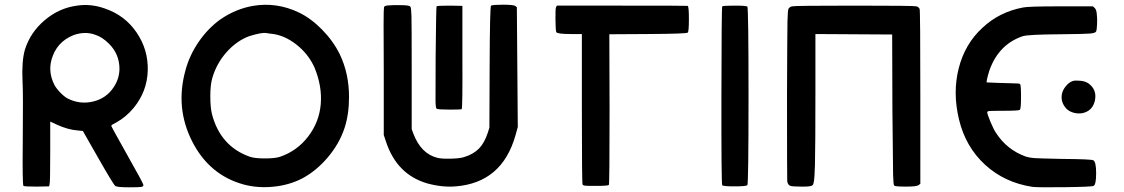

<svg xmlns="http://www.w3.org/2000/svg" viewBox="-20 -792 4788 818"><path d="M308 -768Q367 -777 426 -756Q512 -727 562 -653.5Q612 -580 609.5 -491.5Q607 -403 550 -333Q517 -293 475 -270Q454 -260 454 -256Q454 -253 522 -132Q591 -10 591 -4Q591 3 581 4.5Q571 6 528 6Q479 6 471 0Q463 -6 398 -120L333 -234L313 -236Q269 -239 220 -262L194 -274V-144Q194 -12 191 -6L189 2L137 3Q84 3 80 0Q75 -4 77 -195Q79 -398 76 -446Q72 -531 86 -580Q109 -654 170.5 -706Q232 -758 308 -768ZM388 -643Q345 -660 295 -643Q220 -614 199 -536Q185 -483 212 -430Q220 -415 237.5 -397Q255 -379 269 -372Q321 -346 377 -359.5Q433 -373 464 -420Q488 -455 489 -498Q489 -561 445 -605Q416 -634 388 -643Z M1058 -767Q1158 -784 1253 -739Q1305 -714 1352.5 -665.5Q1400 -617 1428 -560Q1467 -478 1467 -379Q1467 -305 1448 -247Q1426 -180 1376.5 -121.5Q1327 -63 1266 -31Q1211 -3 1144 3.5Q1077 10 1018 -6Q872 -46 799 -189Q726 -332 770 -492Q787 -556 826 -613Q865 -670 917 -708Q983 -754 1058 -767ZM1138 -648Q1134 -648 1128.5 -649Q1123 -650 1119.5 -650.5Q1116 -651 1115 -651Q1097 -655 1042 -638Q988 -618 945 -569.5Q902 -521 884 -458Q876 -429 876 -383Q876 -335 883 -306Q919 -168 1045 -124Q1066 -117 1109 -117Q1151 -117 1173 -124Q1246 -149 1293 -210.5Q1340 -272 1346.5 -348Q1353 -424 1320 -504Q1294 -562 1243 -602Q1192 -642 1138 -648Z M1635 -769Q1659 -771 1688 -770Q1723 -770 1728 -764Q1732 -760 1733 -723.5Q1734 -687 1734 -500V-242L1741 -223Q1773 -138 1842 -120Q1860 -115 1900.5 -116Q1941 -117 1958 -123Q1997 -135 2020.5 -159Q2044 -183 2058 -226L2065 -248L2066 -506Q2067 -763 2072 -768Q2080 -772 2123 -772Q2169 -772 2176 -766L2182 -761L2184 -506L2186 -251L2176 -215Q2119 -14 1922 2Q1864 7 1799 -11Q1671 -49 1625 -187L1615 -217V-486Q1613 -753 1616 -761Q1617 -768 1635 -769ZM1840 -765Q1841 -768 1896 -768L1950 -767V-548Q1951 -330 1947 -327Q1943 -325 1895 -325Q1847 -325 1840 -329Q1836 -332 1835.5 -363Q1835 -394 1836 -548Q1838 -763 1840 -765Z M2349 -762 2353 -768H2629Q2907 -768 2910 -767Q2915 -764 2915 -711Q2915 -657 2910 -653Q2905 -648 2740 -647L2576 -646L2577 -328Q2577 -7 2574 -4Q2570 0 2518 0Q2480 0 2472 -1Q2464 -2 2462 -6Q2459 -12 2459 -329V-647H2413Q2355 -647 2350 -655Q2347 -663 2346.5 -709.5Q2346 -756 2349 -762Z M3057 -765Q3062 -768 3110 -768Q3160 -768 3164 -764Q3169 -758 3169 -383Q3169 -6 3164 -3Q3158 2 3109 2Q3060 2 3057 -3Q3053 -8 3053.5 -384.5Q3054 -761 3057 -765Z M3355 -765Q3366 -768 3621 -768Q3876 -768 3885 -765Q3894 -762 3898 -754Q3901 -746 3901 -378V-9L3893 -3Q3885 3 3840 3Q3795 3 3790 -1Q3786 -4 3785 -46Q3784 -88 3782 -325L3781 -645L3618 -646L3454 -647V-405Q3454 -171 3452 -87Q3452 -80 3451 -68Q3450 -11 3442 -3Q3436 3 3404 3Q3396 3 3392 3Q3356 3 3346.5 -0.5Q3337 -4 3334 -19Q3333 -25 3333 -389Q3334 -654 3335 -702.5Q3336 -751 3340 -756Q3347 -764 3355 -765Z M4338 -760Q4358 -765 4498 -765H4636L4644 -758Q4652 -750 4653 -729Q4655 -713 4654 -689.5Q4653 -666 4650 -658Q4647 -651 4623 -649Q4599 -647 4495 -646Q4362 -645 4338 -638Q4236 -604 4196 -494Q4187 -466 4185 -454L4183 -441L4228 -439Q4276 -437 4297 -437Q4323 -437 4326 -434Q4330 -430 4330 -379Q4330 -329 4325 -324Q4320 -320 4253 -320Q4205 -320 4195.5 -319Q4186 -318 4186 -314Q4186 -306 4200 -272.5Q4214 -239 4224 -225Q4270 -154 4350 -125Q4366 -120 4385.5 -118.5Q4405 -117 4502 -115Q4632 -114 4638 -109Q4650 -103 4650 -54Q4650 -5 4639 0Q4632 4 4516.5 5.5Q4401 7 4378 4Q4260 -14 4177 -90Q4094 -166 4066 -282Q4038 -397 4064.5 -501Q4091 -605 4165 -673Q4237 -741 4338 -760ZM4551 -447Q4561 -450 4581 -448Q4601 -447 4617 -437Q4654 -410 4645 -365Q4636 -320 4592 -310Q4570 -306 4548.5 -313.5Q4527 -321 4516 -338Q4499 -362 4504 -390Q4507 -408 4521 -425Q4535 -442 4551 -447Z"/></svg>

Font: FoundationOne
Style: Medium
Weight: 500
Version: Version 0.4